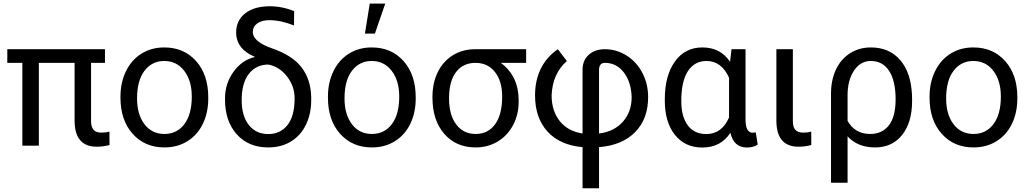

<svg xmlns="http://www.w3.org/2000/svg" viewBox="-20 -798 5639 1052"><path d="M555.2 -453.6H479V-134.3Q479 -103 492.2 -87.2Q505.4 -71.3 537.1 -71.3Q560.5 -71.3 579.6 -77.1L580.1 -3.4Q545.9 5.9 510.3 5.9Q388.7 5.9 388.7 -137.7V-453.6H192.9V0H102.5V-453.6H20V-528.3H555.2Z M640.1 -269Q640.1 -346.7 670.7 -408.7Q701.2 -470.7 755.6 -504.4Q810.1 -538.1 879.9 -538.1Q987.8 -538.1 1054.4 -463.4Q1121.1 -388.7 1121.1 -264.6V-258.3Q1121.1 -181.2 1091.6 -119.9Q1062 -58.6 1007.1 -24.4Q952.1 9.8 880.9 9.8Q773.4 9.8 706.8 -64.9Q640.1 -139.6 640.1 -262.7ZM731 -258.3Q731 -170.4 771.7 -117.2Q812.5 -64 880.9 -64Q949.7 -64 990.2 -117.9Q1030.8 -171.9 1030.8 -269Q1030.8 -356 989.5 -409.9Q948.2 -463.9 879.9 -463.9Q813 -463.9 772 -410.6Q731 -357.4 731 -258.3Z M1273.9 -619.6Q1273.9 -686 1323.5 -724.9Q1373 -763.7 1458.5 -763.7Q1526.4 -763.7 1591.8 -736.8L1590.8 -658.7Q1517.1 -687.5 1456.5 -687.5Q1414.6 -687.5 1389.9 -669.9Q1365.2 -652.3 1365.2 -622.1Q1365.2 -569.3 1473.4 -532Q1581.5 -494.6 1632.1 -429Q1682.6 -363.3 1685.1 -267.6V-248.5Q1685.1 -173.8 1656.2 -114.5Q1627.4 -55.2 1574 -22.7Q1520.5 9.8 1449.7 9.8Q1341.3 9.8 1277.1 -62.3Q1212.9 -134.3 1212.9 -252.4V-258.8Q1212.9 -339.4 1258.8 -403.8Q1304.7 -468.3 1375 -485.4L1374.5 -487.8Q1326.2 -506.8 1300 -541Q1273.9 -575.2 1273.9 -619.6ZM1304.2 -248.5Q1304.2 -162.6 1343.5 -113Q1382.8 -63.5 1449.7 -63.5Q1516.1 -63.5 1555.2 -112.8Q1594.2 -162.1 1594.2 -258.8Q1594.2 -325.2 1553 -378.7Q1511.7 -432.1 1450.7 -444.3Q1384.3 -444.3 1344.2 -394.3Q1304.2 -344.2 1304.2 -248.5Z M1776.9 -269Q1776.9 -346.7 1807.4 -408.7Q1837.9 -470.7 1892.3 -504.4Q1946.8 -538.1 2016.6 -538.1Q2124.5 -538.1 2191.2 -463.4Q2257.8 -388.7 2257.8 -264.6V-258.3Q2257.8 -181.2 2228.3 -119.9Q2198.7 -58.6 2143.8 -24.4Q2088.9 9.8 2017.6 9.8Q1910.2 9.8 1843.5 -64.9Q1776.9 -139.6 1776.9 -262.7ZM1867.7 -258.3Q1867.7 -170.4 1908.4 -117.2Q1949.2 -64 2017.6 -64Q2086.4 -64 2127 -117.9Q2167.5 -171.9 2167.5 -269Q2167.5 -356 2126.2 -409.9Q2085 -463.9 2016.6 -463.9Q1949.7 -463.9 1908.7 -410.6Q1867.7 -357.4 1867.7 -258.3ZM2005.9 -778.3H2090.8L2034.2 -613.8H1979.5Z M2862.8 -453.6H2724.1Q2821.8 -381.3 2821.8 -248V-239.7Q2821.8 -171.4 2792 -114Q2762.2 -56.6 2708.3 -23.4Q2654.3 9.8 2585.9 9.8Q2479.5 9.8 2414.6 -64.2Q2349.6 -138.2 2349.6 -262.7V-269Q2349.6 -343.3 2378.4 -402.3Q2407.2 -461.4 2460.2 -494.6Q2513.2 -527.8 2581.5 -528.3H2862.8ZM2440.4 -258.3Q2440.4 -168.9 2479.5 -116.5Q2518.6 -64 2585.9 -64Q2653.8 -64 2692.6 -116.9Q2731.4 -169.9 2731.4 -269Q2731.4 -353 2692.1 -403.3Q2652.8 -453.6 2585 -453.6Q2518.1 -453.6 2479.2 -403.8Q2440.4 -354 2440.4 -258.3Z M3171.9 8.3Q3046.9 -2.9 2979.2 -77.9Q2911.6 -152.8 2911.6 -275.4Q2911.6 -357.4 2943.1 -421.6Q2974.6 -485.8 3036.6 -528.3L3085.9 -463.4Q3007.3 -395 3002.4 -275.4Q3002.4 -190.9 3046.6 -135Q3090.8 -79.1 3171.9 -66.4V-416Q3171.9 -467.3 3205.6 -497.8Q3239.3 -528.3 3294.4 -528.3Q3357.9 -528.3 3412.8 -493.9Q3467.8 -459.5 3499.5 -398.9Q3531.2 -338.4 3531.2 -265.6Q3531.2 -147 3460.4 -74.5Q3389.6 -2 3262.2 8.3V233.4H3171.9ZM3262.2 -66.4Q3345.2 -77.1 3393.1 -131.3Q3440.9 -185.5 3440.9 -265.6Q3438.5 -348.1 3398.2 -400.9Q3357.9 -453.6 3294.4 -453.6Q3262.2 -453.6 3262.2 -413.6Z M4064.9 -528.3V-139.2Q4065.9 -70.8 4104 -70.8Q4113.3 -70.8 4120.6 -73.2L4131.8 -6.3Q4108.4 10.3 4072.3 10.3Q4000.5 10.3 3981.9 -70.3Q3929.7 10.3 3827.6 10.3Q3733.9 10.3 3678.2 -58.8Q3622.6 -127.9 3622.6 -247.1V-254.4Q3622.6 -383.3 3677.7 -460.7Q3732.9 -538.1 3828.6 -538.1Q3927.7 -538.1 3980 -459.5L3988.3 -528.3ZM3712.9 -244.1Q3712.9 -158.7 3748.5 -111.1Q3784.2 -63.5 3850.1 -63.5Q3934.6 -63.5 3974.6 -154.3V-372.1Q3933.1 -463.9 3851.1 -463.9Q3785.6 -463.9 3749.3 -408.4Q3712.9 -353 3712.9 -244.1Z M4324.2 -528.3V-133.3Q4324.2 -102.5 4337.6 -86.9Q4351.1 -71.3 4382.3 -71.3Q4405.8 -71.3 4424.8 -77.1L4425.3 -3.4Q4391.1 5.9 4355.5 5.9Q4233.9 5.9 4233.9 -137.7V-528.3Z M4751.5 -538.1Q4852.5 -538.1 4912.1 -469.2Q4971.7 -400.4 4977.1 -276.4L4977.5 -244.1Q4977.5 -127 4922.9 -58.6Q4868.2 9.8 4774.9 9.8Q4679.7 9.8 4624 -50.8V203.1H4533.2V-283.2Q4533.2 -360.4 4560.8 -418Q4588.4 -475.6 4638.4 -506.8Q4688.5 -538.1 4751.5 -538.1ZM4624 -135.7Q4664.6 -64 4748 -64Q4814 -64 4850.6 -111.6Q4887.2 -159.2 4887.2 -254.4Q4887.2 -354.5 4851.8 -409.2Q4816.4 -463.9 4751.5 -463.9Q4694.3 -463.9 4659.2 -411.1Q4624 -358.4 4624 -275.9Z M5073.2 -269Q5073.2 -346.7 5103.8 -408.7Q5134.3 -470.7 5188.7 -504.4Q5243.2 -538.1 5313 -538.1Q5420.9 -538.1 5487.5 -463.4Q5554.2 -388.7 5554.2 -264.6V-258.3Q5554.2 -181.2 5524.7 -119.9Q5495.1 -58.6 5440.2 -24.4Q5385.3 9.8 5314 9.8Q5206.5 9.8 5139.9 -64.9Q5073.2 -139.6 5073.2 -262.7ZM5164.1 -258.3Q5164.1 -170.4 5204.8 -117.2Q5245.6 -64 5314 -64Q5382.8 -64 5423.3 -117.9Q5463.9 -171.9 5463.9 -269Q5463.9 -356 5422.6 -409.9Q5381.3 -463.9 5313 -463.9Q5246.1 -463.9 5205.1 -410.6Q5164.1 -357.4 5164.1 -258.3Z"/></svg>

Font: Noboto
Style: Regular
Weight: 400
Designer: Google
Version: Version 2.001101; 2014